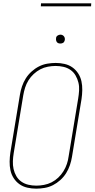

<svg xmlns="http://www.w3.org/2000/svg" viewBox="-20 -1119 565 1147"><path d="M196 8Q169 8 143 2Q117 -4 96.5 -18.5Q76 -33 62 -54.5Q48 -76 42.5 -101.5Q37 -127 37.5 -154Q38 -181 42 -208L99 -553Q103 -578 111.5 -603Q120 -628 134 -650.5Q148 -673 168.5 -691.5Q189 -710 212.5 -722Q236 -734 262 -738.5Q288 -743 313 -743Q340 -743 366 -737Q392 -731 412.5 -716.5Q433 -702 447 -680.5Q461 -659 466.5 -633.5Q472 -608 471.5 -581Q471 -554 467 -527L410 -182Q406 -157 397.5 -132Q389 -107 375 -84.5Q361 -62 340.5 -43.5Q320 -25 296.5 -13Q273 -1 247 3.5Q221 8 196 8ZM197 -10Q219 -10 243 -14.5Q267 -19 288.5 -30Q310 -41 328 -58Q346 -75 359 -96Q372 -117 379.5 -139.5Q387 -162 390 -185L447 -530Q451 -554 452.5 -578.5Q454 -603 448.5 -625.5Q443 -648 431.5 -668Q420 -688 401.5 -701Q383 -714 360 -719.5Q337 -725 312 -725Q290 -725 266 -720.5Q242 -716 221 -705Q200 -694 181.5 -677Q163 -660 150 -639Q137 -618 130 -595.5Q123 -573 119 -550L62 -205Q58 -181 57 -156.5Q56 -132 61 -109.5Q66 -87 77.5 -67Q89 -47 107.5 -34Q126 -21 149 -15.5Q172 -10 197 -10ZM340 -859Q334 -859 328.5 -861Q323 -863 319.5 -868Q316 -873 315 -879Q314 -885 315 -891Q315 -896 317.5 -900Q320 -904 324 -906.5Q328 -909 332 -910.5Q336 -912 341 -912Q347 -912 352.5 -909.5Q358 -907 362 -902Q366 -897 367 -891Q368 -885 367 -879Q366 -874 363.5 -870Q361 -866 357.5 -863.5Q354 -861 349.5 -860Q345 -859 340 -859ZM224 -1081 225 -1099H525L524 -1081Z"/></svg>

Font: Iosevka SS18 Thin
Style: Italic
Weight: 100
Italic angle: -9°
Monospace: yes
Designer: Belleve Invis
Foundry: Belleve Invis
Version: Version 25.1.1; ttfautohint (v1.8.4)